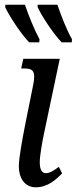

<svg xmlns="http://www.w3.org/2000/svg" viewBox="-20 -786 326 816"><path d="M242 -606H285L286 -619C264 -657 239 -721 224 -766H140V-756C155 -721 207 -642 242 -606ZM104 -606H147L148 -619C127 -657 101 -721 86 -766H3L2 -756C17 -721 69 -642 104 -606ZM132 10C184 10 219 -24 244 -49L230 -77C210 -62 192 -50 175 -50C158 -50 149 -66 149 -96C149 -125 160 -186 168 -223L234 -536H79L70 -495H81C117 -495 134 -488 121 -425L86 -251C77 -204 60 -117 60 -79C60 -31 84 10 132 10Z"/></svg>

Font: Noto Serif ExtraCondensed
Style: Italic
Weight: 400
Width: 2
Italic angle: -12°
Designer: Monotype Design Team
Foundry: Monotype Imaging Inc.
Version: Version 2.014